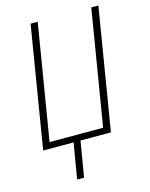

<svg xmlns="http://www.w3.org/2000/svg" viewBox="-137 -821 874 1122"><g transform="rotate(-15 300.0 -260.0)"><path d="M187 215 223 0H39L160 -735H203L88 -38H412L527 -735H570L449 0H265L229 215Z"/></g></svg>

Font: Iosevka Aile Extralight
Style: Italic
Weight: 200
Italic angle: -9°
Designer: Belleve Invis
Foundry: Belleve Invis
Version: Version 31.1.0; ttfautohint (v1.8.4)